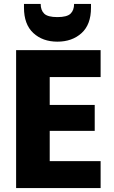

<svg xmlns="http://www.w3.org/2000/svg" viewBox="-20 -957 581 977"><path d="M492 -565H233V-423H462V-291H233V-137H492V0H62V-702H492ZM443 -917Q443 -832 395 -788.5Q347 -745 272 -745Q197 -745 149.5 -789Q102 -833 102 -918V-937H187Q187 -905 205 -887.5Q223 -870 272 -870Q321 -870 339 -887.5Q357 -905 357 -937H443Z"/></svg>

Font: SVN-Poppins
Style: Bold
Weight: 700
Designer: Ninad Kale (Devanagari), Jonny Pinhorn (Latin)
Foundry: Indian Type Foundry
Version: Version 3.200;PS 1.000;hotconv 16.6.54;makeotf.lib2.5.65590